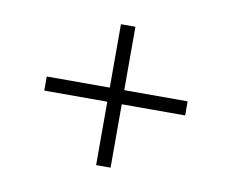

<svg xmlns="http://www.w3.org/2000/svg" viewBox="-52 -508 618 510"><g transform="rotate(10 256.5 -253.0)"><path d="M236 -63V-234H66V-272H236V-443H275V-272H446V-234H275V-63Z"/></g></svg>

Font: Saira SemiCondensed ExtraLight
Style: Regular
Weight: 250
Width: 4
Designer: Hector Gatti with collaboration of the Omnibus-Type team
Foundry: Omnibus-Type
Version: Version 1.101